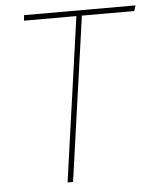

<svg xmlns="http://www.w3.org/2000/svg" viewBox="-50 -724 623 767"><g transform="rotate(-5 261.0 -340.5)"><path d="M522 -681 515 -659H305L212 0H190L283 -659H73L75 -681Z"/></g></svg>

Font: Fira Sans Thin
Style: Italic
Weight: 250
Italic angle: -8°
Designer: Carrois Corporate & Edenspiekermann AG
Foundry: Carrois Corporate GbR & Edenspiekermann AG
Version: Version 4.203